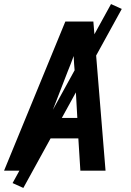

<svg xmlns="http://www.w3.org/2000/svg" viewBox="-26 -841 646 946"><path d="M-6 0 296 -735H434L494 0H370L360 -159H180L118 0ZM355 -260 342 -490Q340 -509 339 -527.5Q338 -546 337 -565Q330 -546 323 -527.5Q316 -509 308 -490L219 -260ZM89 85 36 61 521 -821 574 -797Z"/></svg>

Font: Iosevka Aile
Style: Bold Italic
Weight: 700
Italic angle: -9°
Designer: Belleve Invis
Foundry: Belleve Invis
Version: Version 28.0.1; ttfautohint (v1.8.4)